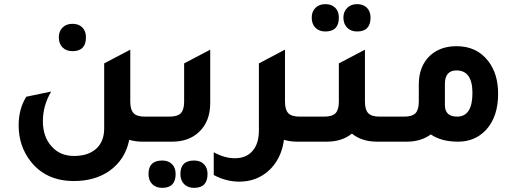

<svg xmlns="http://www.w3.org/2000/svg" viewBox="-20 -684 2500 927"><path d="M330 -437Q300 -437 282 -455Q264 -473 264 -504Q264 -533 282 -551Q300 -569 330 -569Q360 -569 377.5 -551.5Q395 -534 395 -504Q395 -437 330 -437ZM679 -121H769V0H667Q633 0 604 -9Q585 87 507 142Q437 190 337 190Q202 190 128 95Q70 21 70 -79Q70 -158 107 -217L227 -242Q187 -174 187 -99Q187 -23 230 24Q271 69 337 69Q406 69 444.5 34Q483 -1 483 -64V-378L609 -444V-193Q609 -154 625 -137.5Q641 -121 679 -121Z M709 0V-121H799Q837 -121 853 -137.5Q869 -154 869 -193V-378L995 -444V-187Q995 -96 939 -45Q890 0 811 0ZM763 223Q733 223 715 205Q697 187 697 156Q697 91 763 91Q793 91 810.5 108.5Q828 126 828 156Q828 223 763 223ZM917 223Q887 223 869 205Q851 187 851 156Q851 91 917 91Q947 91 964.5 108.5Q982 126 982 156Q982 223 917 223Z M1426 -121H1516V0H1414Q1380 0 1351 -9Q1338 87 1274 143Q1216 193 1135 193Q1072 193 1012 161V51Q1064 80 1114 80Q1169 80 1199.5 44.5Q1230 9 1230 -54V-378L1312 -421L1355 -444V-443L1356 -444V-193Q1356 -154 1372 -137.5Q1388 -121 1426 -121Z M1551 -532Q1521 -532 1503 -550Q1485 -568 1485 -599Q1485 -628 1503 -646Q1521 -664 1551 -664Q1581 -664 1598.5 -646.5Q1616 -629 1616 -599Q1616 -532 1551 -532ZM1704 -532Q1674 -532 1656 -550.5Q1638 -569 1638 -599Q1638 -628 1656.5 -646Q1675 -664 1704 -664Q1734 -664 1751.5 -646.5Q1769 -629 1769 -599Q1769 -532 1704 -532ZM1812 -121H1902V0H1800Q1727 0 1679 -39Q1631 0 1558 0H1456V-121H1546Q1584 -121 1600 -137.5Q1616 -154 1616 -193V-378L1742 -444V-193Q1742 -154 1758 -137.5Q1774 -121 1812 -121Z M2002 -276Q2002 -366 2058 -417Q2107 -461 2184 -461Q2283 -461 2338 -388Q2385 -327 2385 -231Q2385 -120 2326 -56Q2273 0 2191 0Q2111 0 2060 -35Q2012 0 1944 0H1842V-121H1932Q1970 -121 1986 -137.5Q2002 -154 2002 -193ZM2128 -177Q2128 -121 2187 -121Q2261 -121 2261 -235Q2261 -344 2184 -344Q2128 -344 2128 -278Z"/></svg>

Font: Tajawal
Style: Bold
Weight: 700
Designer: Boutros Fonts
Foundry: Created by Boutros International 2017
Version: Version 1.700